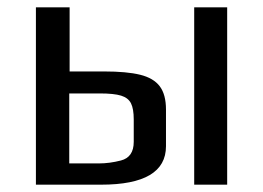

<svg xmlns="http://www.w3.org/2000/svg" viewBox="-20 -504 718 524"><path d="M78 -484H170V-309H264Q326 -309 362.5 -300Q399 -291 416 -268.5Q433 -246 433 -205V-105Q433 0 256 0H78ZM510 -484H600V0H510ZM250 -58Q279 -58 310 -66Q345 -75 345 -117V-178Q345 -207 337.5 -222Q330 -237 310.5 -243Q291 -249 252 -249H169V-58Z"/></svg>

Font: Play
Style: Regular
Weight: 400
Designer: Jonas Hecksher (Cyrillic expansion: Cyreal)
Foundry: Jonas Hecksher, Playtype, e-types AS
Version: Version 2.101; ttfautohint (v1.5.65-e2d9)